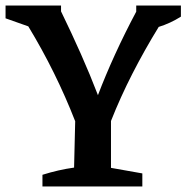

<svg xmlns="http://www.w3.org/2000/svg" viewBox="-25 -672 672 692"><path d="M128 0V-42Q185 -60 242 -68L246 -235Q177 -412 77 -577L-5 -606V-652H195V-631Q233 -553 266.5 -477.5Q300 -402 328 -329Q355 -400 390 -476.5Q425 -553 466 -630V-652H627V-612Q589 -588 547 -575Q496 -492 452.5 -407Q409 -322 375 -236V-67L488 -47V0Z"/></svg>

Font: Piazzolla SC SemiBold
Style: Regular
Weight: 600
Designer: Juan Pablo del Peral
Foundry: Huerta Tipografica
Version: Version 1.330